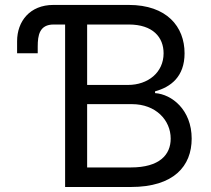

<svg xmlns="http://www.w3.org/2000/svg" viewBox="-20 -747 843 767"><path d="M240.1 0H502.8C674.7 0 745.7 -83.8 745.7 -193.2C745.7 -308.2 666.2 -370.7 599.4 -375V-382.1C661.9 -399.1 717.3 -440.3 717.3 -534.1C717.3 -640.6 646.3 -727.3 494.3 -727.3H193.2C99.4 -727.3 48.3 -661.9 48.3 -582.4V-534.1H130.7V-561.1C130.7 -606.5 137.8 -649.1 194.6 -649.1H240.1ZM328.1 -78.1V-331H507.1C602.3 -331 661.9 -267 661.9 -193.2C661.9 -129.3 617.9 -78.1 502.8 -78.1ZM328.1 -407.7V-649.1H494.3C590.9 -649.1 633.5 -598 633.5 -534.1C633.5 -457.4 571 -407.7 491.5 -407.7Z"/></svg>

Font: Karasuma Gothic
Style: Regular
Weight: 400
Designer: Rasmus Andersson, Ryoko Nishizuka
Foundry: Genbu
Version: Version 1.00